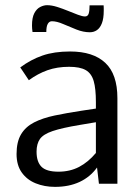

<svg xmlns="http://www.w3.org/2000/svg" viewBox="-20 -709 529 741"><path d="M192.4 12.2Q151.4 12.2 117.7 -1.5Q84 -15.1 64 -43.2Q43.9 -71.3 43.9 -114.7Q43.9 -161.6 61.3 -190.7Q78.6 -219.7 111.6 -236.6Q144.5 -253.4 190.9 -263.2Q237.3 -272.9 294.9 -281.7L350.1 -290V-314.9Q350.1 -366.7 341.6 -396.2Q333 -425.8 310.8 -438.5Q288.6 -451.2 246.6 -451.2Q200.7 -451.2 163.3 -438Q126 -424.8 91.3 -399.4Q91.3 -399.4 86.2 -407Q81.1 -414.6 74.7 -424.3Q68.4 -434.1 63.2 -441.4Q58.1 -448.7 58.1 -448.7Q98.6 -479 143.8 -494.6Q189 -510.3 250.5 -510.3Q339.4 -510.3 386.2 -466.6Q433.1 -422.9 433.1 -330.1V0H361.8L354.5 -62.5Q328.1 -25.9 287.1 -6.8Q246.1 12.2 192.4 12.2ZM205.6 -46.4Q250 -46.4 285.4 -64.9Q320.8 -83.5 350.1 -118.7V-237.3L286.6 -226.6Q218.8 -215.3 182.9 -203.1Q147 -190.9 134 -172.4Q121.1 -153.8 121.1 -123.5Q121.1 -84.5 140.1 -65.4Q159.2 -46.4 205.6 -46.4ZM326.7 -584.5Q301.8 -584.5 275.1 -595Q248.5 -605.5 223.9 -616.2Q199.2 -627 180.2 -627Q170.4 -627 164.6 -617.2Q158.7 -607.4 158.7 -585.4H105.5Q104.5 -592.3 104 -598.6Q103.5 -605 103.5 -610.8Q103.5 -641.1 112.5 -658.2Q121.6 -675.3 135.3 -682.1Q148.9 -689 161.6 -689Q179.2 -689 200.2 -682.4Q221.2 -675.8 242.2 -667.2Q263.2 -658.7 280.5 -652.1Q297.9 -645.5 308.1 -645.5Q318.8 -645.5 322.3 -656.5Q325.7 -667.5 325.7 -688.5H379.9Q380.4 -683.1 380.4 -678Q380.4 -672.9 380.4 -668Q380.4 -637.7 373.3 -619.4Q366.2 -601.1 354.2 -592.8Q342.3 -584.5 326.7 -584.5Z"/></svg>

Font: Pontano Sans
Style: Regular
Weight: 400
Designer: Vernon Adams
Foundry: Vernon Adams
Version: Version 2.001